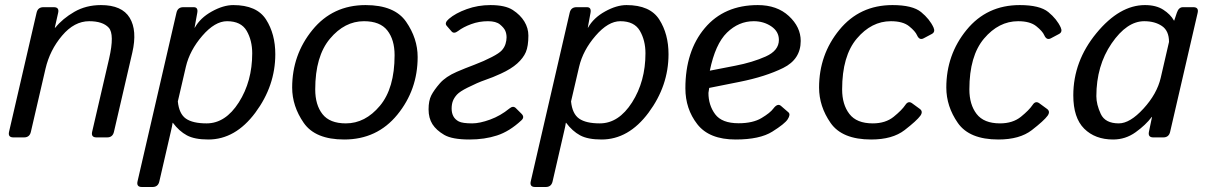

<svg xmlns="http://www.w3.org/2000/svg" viewBox="-20 -541 4750 756"><path d="M32.7 0Q10.7 0 15.6 -22L124 -490.7Q128.9 -512.7 150.9 -512.7H191.9Q213.9 -512.7 209 -490.7L195.8 -432.1H197.8Q226.6 -467.8 272.7 -494.4Q318.8 -521 377.4 -521Q460.4 -521 490.7 -470.9Q521 -420.9 501 -334L428.7 -22Q423.8 0 401.9 0H359.9Q337.9 0 342.8 -22L409.7 -310.5Q431.6 -406.2 408.2 -431.9Q384.8 -457.5 331.1 -457.5Q272.5 -457.5 224.4 -400.6Q176.3 -343.8 159.2 -270.5L101.6 -22Q96.7 0 74.7 0Z M538.6 195.3Q516.6 195.3 521.5 173.3L674.8 -490.7Q679.7 -512.7 701.7 -512.7H742.7Q760.7 -512.7 756.8 -490.7L746.1 -432.1H747.1Q768.6 -470.7 814 -495.8Q859.4 -521 898.4 -521Q991.2 -521 1027.6 -464.1Q1064 -407.2 1064 -327.6Q1064 -203.1 985.4 -97.4Q906.7 8.3 800.3 8.3Q746.1 8.3 715.8 -8.1Q685.5 -24.4 660.6 -57.6H659.7Q657.7 -43.9 653.8 -27.8L607.4 173.3Q602.5 195.3 580.6 195.3ZM680.2 -141.6Q685.1 -92.8 711.9 -74Q738.8 -55.2 793.5 -55.2Q867.7 -55.2 920.4 -137.9Q973.1 -220.7 973.1 -331.1Q973.1 -381.8 951.2 -419.7Q929.2 -457.5 874 -457.5Q826.2 -457.5 776.6 -400.1Q727.1 -342.8 711.9 -278.3Z M1130.4 -196.3Q1130.4 -325.2 1210.2 -423.1Q1290 -521 1419.4 -521Q1533.7 -521 1579.1 -455.3Q1624.5 -389.6 1624.5 -316.4Q1624.5 -187.5 1544.7 -89.6Q1464.8 8.3 1335.4 8.3Q1221.2 8.3 1175.8 -57.4Q1130.4 -123 1130.4 -196.3ZM1221.2 -189Q1221.2 -127.9 1249.8 -91.6Q1278.3 -55.2 1341.8 -55.2Q1418 -55.2 1475.8 -124.3Q1533.7 -193.4 1533.7 -323.7Q1533.7 -384.8 1505.1 -421.1Q1476.6 -457.5 1413.1 -457.5Q1336.9 -457.5 1279.1 -388.4Q1221.2 -319.3 1221.2 -189Z M1667.5 -110.4Q1667.5 -144.5 1678.2 -165.5Q1689 -186.5 1711.9 -212.9Q1734.9 -239.3 1778.8 -258.3Q1810.5 -272 1848.1 -286.1Q1885.7 -300.3 1916.5 -316.4Q1945.8 -331.5 1956.1 -343Q1966.3 -354.5 1970.5 -368.2Q1974.6 -381.8 1974.6 -393.6Q1974.6 -408.2 1969.5 -419.9Q1964.4 -431.6 1948.7 -444.6Q1933.1 -457.5 1901.4 -457.5Q1866.7 -457.5 1835.4 -446Q1804.2 -434.6 1783.7 -418.9Q1767.6 -406.7 1758.3 -417L1738.8 -439.5Q1729 -450.7 1747.6 -466.8Q1773.9 -489.3 1817.9 -505.1Q1861.8 -521 1911.1 -521Q1969.2 -521 1999 -501.7Q2028.8 -482.4 2044.7 -456.3Q2060.5 -430.2 2060.5 -400.9Q2060.5 -359.4 2050.5 -335.9Q2040.5 -312.5 2016.6 -291Q1992.7 -269.5 1952.1 -251Q1920.4 -236.3 1890.4 -226.1Q1860.4 -215.8 1820.8 -195.8Q1790.5 -180.7 1779.3 -168.5Q1768.1 -156.2 1763.2 -143.3Q1758.3 -130.4 1758.3 -113.3Q1758.3 -96.2 1765.1 -83.3Q1772 -70.3 1786.6 -62.7Q1801.3 -55.2 1839.4 -55.2Q1868.7 -55.2 1909.7 -70.1Q1950.7 -85 1985.8 -113.8Q2000.5 -126 2011.2 -115.2L2033.7 -92.8Q2046.9 -79.6 2032.7 -66.9Q1985.8 -23.4 1937 -7.6Q1888.2 8.3 1828.6 8.3Q1760.3 8.3 1729 -10Q1697.8 -28.3 1682.6 -52.2Q1667.5 -76.2 1667.5 -110.4Z M2086.9 195.3Q2064.9 195.3 2069.8 173.3L2223.1 -490.7Q2228 -512.7 2250 -512.7H2291Q2309.1 -512.7 2305.2 -490.7L2294.4 -432.1H2295.4Q2316.9 -470.7 2362.3 -495.8Q2407.7 -521 2446.8 -521Q2539.6 -521 2575.9 -464.1Q2612.3 -407.2 2612.3 -327.6Q2612.3 -203.1 2533.7 -97.4Q2455.1 8.3 2348.6 8.3Q2294.4 8.3 2264.2 -8.1Q2233.9 -24.4 2209 -57.6H2208Q2206.1 -43.9 2202.1 -27.8L2155.8 173.3Q2150.9 195.3 2128.9 195.3ZM2228.5 -141.6Q2233.4 -92.8 2260.3 -74Q2287.1 -55.2 2341.8 -55.2Q2416 -55.2 2468.8 -137.9Q2521.5 -220.7 2521.5 -331.1Q2521.5 -381.8 2499.5 -419.7Q2477.5 -457.5 2422.4 -457.5Q2374.5 -457.5 2325 -400.1Q2275.4 -342.8 2260.3 -278.3Z M2678.7 -193.4Q2678.7 -339.8 2755.1 -430.4Q2831.5 -521 2963.9 -521Q3039.6 -521 3086.2 -477.8Q3132.8 -434.6 3132.8 -379.9Q3132.8 -307.6 3063.7 -273.4Q2994.6 -239.3 2892.6 -218.8L2772.5 -194.8Q2769.5 -176.3 2769.5 -175.3Q2769.5 -127 2795.9 -91.3Q2822.3 -55.7 2888.2 -55.7Q2944.3 -55.7 2978.5 -76.2Q3012.7 -96.7 3024.9 -113.3Q3042 -136.2 3055.7 -123.5L3084.5 -98.6Q3093.8 -90.3 3081.5 -71.3Q3070.3 -53.7 3021 -22.7Q2971.7 8.3 2876.5 8.3Q2772.5 8.3 2725.6 -52Q2678.7 -112.3 2678.7 -193.4ZM2774.9 -262.7 2875 -282.2Q2943.4 -295.4 2995.1 -318.6Q3046.9 -341.8 3046.9 -383.8Q3046.9 -417 3016.8 -437.3Q2986.8 -457.5 2947.8 -457.5Q2888.7 -457.5 2842.5 -412.6Q2796.4 -367.7 2774.9 -262.7Z M3205.1 -196.3Q3205.1 -325.7 3284.9 -423.3Q3364.7 -521 3494.1 -521Q3573.2 -521 3606.9 -493.4Q3640.6 -465.8 3655.8 -432.6Q3663.6 -415 3648.9 -407.2L3616.7 -390.1Q3600.1 -381.3 3590.8 -402.3Q3584 -418 3559.6 -437.7Q3535.2 -457.5 3487.8 -457.5Q3411.6 -457.5 3353.8 -389.2Q3295.9 -320.8 3295.9 -189Q3295.9 -129.4 3324.5 -92.3Q3353 -55.2 3416.5 -55.2Q3466.8 -55.2 3499 -81.3Q3531.2 -107.4 3544.9 -127.9Q3556.2 -145 3570.8 -134.8L3601.6 -112.3Q3615.7 -102.1 3604 -85.4Q3589.8 -65.9 3542 -28.8Q3494.1 8.3 3410.2 8.3Q3295.9 8.3 3250.5 -56.9Q3205.1 -122.1 3205.1 -196.3Z M3706.1 -196.3Q3706.1 -325.7 3785.9 -423.3Q3865.7 -521 3995.1 -521Q4074.2 -521 4107.9 -493.4Q4141.6 -465.8 4156.7 -432.6Q4164.6 -415 4149.9 -407.2L4117.7 -390.1Q4101.1 -381.3 4091.8 -402.3Q4085 -418 4060.5 -437.7Q4036.1 -457.5 3988.8 -457.5Q3912.6 -457.5 3854.7 -389.2Q3796.9 -320.8 3796.9 -189Q3796.9 -129.4 3825.4 -92.3Q3854 -55.2 3917.5 -55.2Q3967.8 -55.2 4000 -81.3Q4032.2 -107.4 4045.9 -127.9Q4057.1 -145 4071.8 -134.8L4102.5 -112.3Q4116.7 -102.1 4105 -85.4Q4090.8 -65.9 4043 -28.8Q3995.1 8.3 3911.1 8.3Q3796.9 8.3 3751.5 -56.9Q3706.1 -122.1 3706.1 -196.3Z M4206.1 -165.5Q4206.1 -299.8 4297.1 -410.4Q4388.2 -521 4488.3 -521Q4532.2 -521 4560.5 -502.7Q4588.9 -484.4 4602.5 -460H4603.5L4613.8 -490.7Q4621.1 -512.7 4637.7 -512.7H4678.7Q4700.7 -512.7 4695.8 -490.7L4587.4 -22Q4582.5 0 4560.5 0H4521Q4499.5 0 4503.9 -22L4516.1 -80.6H4515.1Q4491.2 -48.8 4451.4 -20.3Q4411.6 8.3 4362.8 8.3Q4292 8.3 4249 -34.4Q4206.1 -77.1 4206.1 -165.5ZM4296.9 -162.1Q4296.9 -129.9 4314.2 -92.5Q4331.5 -55.2 4385.3 -55.2Q4429.2 -55.2 4482.4 -113.3Q4535.6 -171.4 4550.3 -234.4L4583 -376Q4583 -419.9 4554.9 -438.7Q4526.9 -457.5 4485.4 -457.5Q4417 -457.5 4356.9 -369.9Q4296.9 -282.2 4296.9 -162.1Z"/></svg>

Font: Istok
Style: Italic
Weight: 500
Italic angle: -13°
Designer: Andrey V. Panov
Foundry: Andrey V. Panov
Version: Version 1.0.3